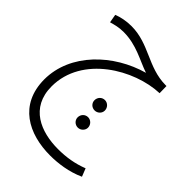

<svg xmlns="http://www.w3.org/2000/svg" viewBox="-215 -588 967 967"><g transform="rotate(45 268.5 -104.5)"><path d="M317 271C373 271 443 262 506 233L489 190C435 211 382 220 322 220C200 220 76 171 76 19C76 -199 312 -335 485 -341L484 -391H477C350 -392 274 -480 146 -480C111 -480 75 -473 48 -462L56 -417C81 -424 105 -431 139 -431C232 -431 298 -387 364 -365C185 -315 25 -166 25 21C26 200 163 271 317 271ZM315 -48C335 -48 352 -64 352 -84C352 -105 335 -122 315 -122C294 -122 278 -105 278 -84C278 -64 294 -48 315 -48ZM316 73C336 73 353 56 353 37C353 16 336 -1 316 -1C295 -1 279 16 279 37C279 56 295 73 316 73Z"/></g></svg>

Font: Noto Sans Arabic UI Cn Lt
Style: Regular
Weight: 300
Width: 3
Designer: Monotype Design Team, Nadine Chahine and Nizar Qandah
Foundry: Monotype Imaging Inc.
Version: Version 2.010